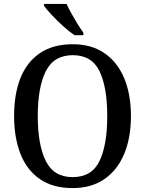

<svg xmlns="http://www.w3.org/2000/svg" viewBox="-20 -951 742 981"><path d="M351 10Q250 10 183.5 -36Q117 -82 84.5 -165Q52 -248 52 -359Q52 -470 84.5 -552Q117 -634 184 -679.5Q251 -725 352 -725Q447 -725 513.5 -679.5Q580 -634 614.5 -551.5Q649 -469 649 -358Q649 -247 614.5 -164.5Q580 -82 513.5 -36Q447 10 351 10ZM351 -46Q449 -46 488.5 -128.5Q528 -211 528 -358Q528 -505 488.5 -587Q449 -669 352 -669Q255 -669 214 -587Q173 -505 173 -358Q173 -211 214 -128.5Q255 -46 351 -46ZM361 -771Q334 -789 302.5 -817.5Q271 -846 244 -875Q217 -904 205 -921V-931H320Q330 -909 345 -882Q360 -855 376 -829Q392 -803 406 -784V-771Z"/></svg>

Font: Noto Serif Tamil SemiCondensed Medium
Style: Italic
Weight: 500
Width: 4
Italic angle: -12°
Designer: Indian Type Foundry, Tom Grace, and the Monotype Design Team
Foundry: Monotype Imaging Inc.
Version: Version 2.003; ttfautohint (v1.8.4.7-5d5b)